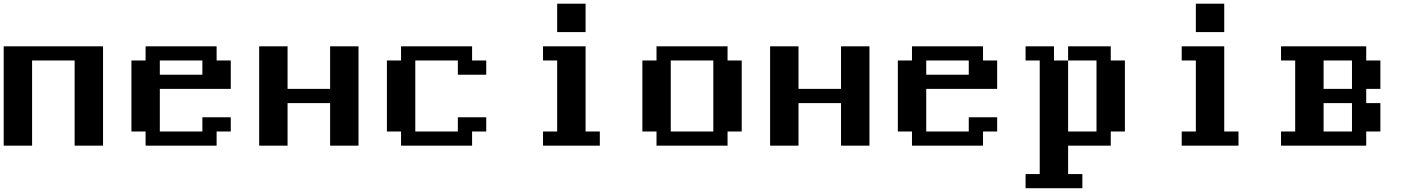

<svg xmlns="http://www.w3.org/2000/svg" viewBox="-20 -789 7651 1040"><path d="M0 0V-538.1H538.1V0H384.3V-461.4H153.8V0Z M1076.2 -384.3V-461.4H845.7V-384.3ZM768.6 0V-76.7H691.9V-461.4H768.6V-538.1H1153.3V-461.4H1230V-307.6H845.7V-76.7H1076.2V-153.8H1230V-76.7H1153.3V0Z M1383.8 0V-538.1H1537.6V-307.6H1768.1V-538.1H1921.9V0H1768.1V-230.5H1537.6V0Z M2152.3 0V-76.7H2075.7V-461.4H2152.3V-538.1H2537.1V-461.4H2613.8V-384.3H2460V-461.4H2229.5V-76.7H2460V-153.8H2613.8V-76.7H2537.1V0Z M2921.4 0V-76.7H2998V-461.4H2921.4V-538.1H3151.9V-76.7H3229V0ZM2998 -615.2V-769H3151.9V-615.2Z M3843.8 -76.7V-461.4H3613.3V-76.7ZM3536.1 0V-76.7H3459.5V-461.4H3536.1V-538.1H3920.9V-461.4H3997.6V-76.7H3920.9V0Z M4151.4 0V-538.1H4305.2V-307.6H4535.6V-538.1H4689.5V0H4535.6V-230.5H4305.2V0Z M5227.5 -384.3V-461.4H4997.1V-384.3ZM4919.9 0V-76.7H4843.3V-461.4H4919.9V-538.1H5304.7V-461.4H5381.3V-307.6H4997.1V-76.7H5227.5V-153.8H5381.3V-76.7H5304.7V0Z M5535.2 230.5V153.8H5611.8V-461.4H5535.2V-538.1H5689V-461.4H5765.6V-76.7H5919.4V-461.4H5765.6V-538.1H5996.6V-461.4H6073.2V-76.7H5996.6V0H5765.6V153.8H5842.8V230.5Z M6380.9 0V-76.7H6457.5V-461.4H6380.9V-538.1H6611.3V-76.7H6688.5V0ZM6457.5 -615.2V-769H6611.3V-615.2Z M7303.2 -76.7V-230.5H7149.4V-76.7ZM7303.2 -307.6V-461.4H7149.4V-307.6ZM6918.9 0V-76.7H6995.6V-461.4H6918.9V-538.1H7380.4V-461.4H7457V-307.6H7380.4V-230.5H7457V-76.7H7380.4V0Z"/></svg>

Font: Good Old DOS
Style: Regular
Weight: 400
Designer: Vasily Draigo
Foundry: Vasily Draigo
Version: 1.0